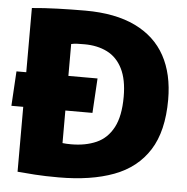

<svg xmlns="http://www.w3.org/2000/svg" viewBox="-52 -782 819 840"><g transform="rotate(5 357.0 -362.5)"><path d="M236 6Q175 6 131.5 3Q88 0 55 -3V-722Q107 -727 168.5 -729Q230 -731 289 -731Q421 -731 509 -688.5Q597 -646 640.5 -566.5Q684 -487 684 -374Q684 -236 631 -152.5Q578 -69 478 -31.5Q378 6 236 6ZM278 -143Q341 -143 388.5 -164Q436 -185 462.5 -235Q489 -285 489 -370Q489 -446 465 -493.5Q441 -541 398 -562.5Q355 -584 298 -584Q281 -584 266.5 -583.5Q252 -583 240 -580V-145Q247 -144 257.5 -143.5Q268 -143 278 -143ZM3 -288 12 -440H368L359 -288Z"/></g></svg>

Font: Murecho Thin ExtraBold
Style: Regular
Weight: 800
Version: Version 1.010